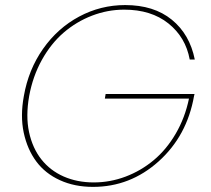

<svg xmlns="http://www.w3.org/2000/svg" viewBox="-20 -730 832 758"><path d="M74.2 -351.1Q92.3 -455.1 149.9 -537.1Q207.5 -619.1 292.5 -664.6Q377.4 -710 474.1 -710Q587.4 -710 658.2 -652.3Q729 -594.7 749 -495.1H729Q712.9 -583 644.8 -637.5Q576.7 -691.9 470.2 -691.9Q404.8 -691.9 343.3 -668.2Q281.7 -644.5 231.4 -601.3Q181.2 -558.1 145.3 -493.4Q109.4 -428.7 95.2 -351.1Q81.1 -271.5 94.7 -208.3Q108.4 -145 143.3 -100.8Q178.2 -56.6 231.4 -33.2Q284.7 -9.8 350.1 -9.8Q414.6 -9.8 475.6 -32.7Q536.6 -55.7 586.9 -97.7Q637.2 -139.6 673.8 -202.4Q710.4 -265.1 726.1 -340.8H394L397 -358.9H748L746.1 -351.1Q718.3 -193.4 606.2 -92.8Q494.1 7.8 347.2 7.8Q274.4 7.8 216.6 -18.6Q158.7 -44.9 123.3 -92.5Q87.9 -140.1 73.7 -206.1Q59.6 -272 74.2 -351.1Z"/></svg>

Font: SVN-Poppins Thin
Style: Italic
Weight: 100
Italic angle: -10°
Designer: Ninad Kale (Devanagari), Jonny Pinhorn (Latin)
Foundry: Indian Type Foundry
Version: Version 3.002 2017